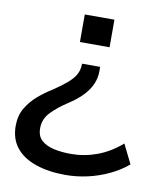

<svg xmlns="http://www.w3.org/2000/svg" viewBox="-79 -562 700 816"><g transform="rotate(10 271.5 -154.0)"><path d="M258 189Q185 189 129.5 170Q74 151 44 113.5Q14 76 14 20Q14 -24 33 -56.5Q52 -89 81.5 -114.5Q111 -140 144 -160Q181 -185 202 -203.5Q223 -222 233 -239Q243 -256 245 -275L246 -289H324V-269Q324 -242 313 -215.5Q302 -189 278 -163.5Q254 -138 215 -113Q175 -87 146.5 -57.5Q118 -28 118 12Q118 46 138 64Q158 82 191.5 89.5Q225 97 265 97Q323 97 377.5 77Q432 57 482 14L523 97Q489 126 444.5 147Q400 168 352.5 178.5Q305 189 258 189ZM221 -378V-497H349V-378Z"/></g></svg>

Font: Nunito Sans 7pt SemiExpanded Medium
Style: Regular
Weight: 500
Width: 6
Designer: Vernon Adams
Foundry: Vernon Adams
Version: Version 3.101;gftools[0.9.27]